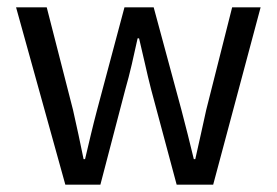

<svg xmlns="http://www.w3.org/2000/svg" viewBox="-20 -506 758 526"><path d="M159 0 24 -486H108L180 -205Q188 -170 195 -137Q202 -104 209 -70H213Q221 -104 229 -137.5Q237 -171 246 -205L321 -486H401L477 -205Q486 -170 494.5 -137Q503 -104 511 -70H515Q523 -104 530 -137Q537 -170 545 -205L616 -486H694L564 0H464L394 -261Q385 -296 377.5 -330Q370 -364 361 -401H357Q349 -364 341 -329.5Q333 -295 323 -260L255 0Z"/></svg>

Font: Pinyin1712
Style: Regular
Weight: 400
Version: Version 1